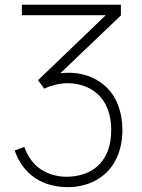

<svg xmlns="http://www.w3.org/2000/svg" viewBox="-20 -770 596 806"><path d="M414.6 -414.6C365.6 -455.2 301 -470.8 233.3 -462.5L487.5 -705.2V-750H71.9V-706.2H424L139.6 -433.3L165.6 -397.9C194.8 -411.5 232.3 -420.8 262.5 -420.8C307.3 -420.8 352.1 -407.3 385.4 -379.2C429.2 -341.7 446.9 -284.4 446.9 -225C446.9 -161.5 429.2 -101 377.1 -62.5C345.8 -39.6 305.2 -29.2 264.6 -28.1C224 -27.1 184.4 -37.5 151 -59.4C118.8 -81.2 95.8 -114.6 82.3 -153.1L41.7 -138.5C56.3 -93.8 85.4 -51 127.1 -22.9C168.8 5.2 217.7 15.6 265.6 15.6C312.5 15.6 362.5 3.1 403.1 -26C465.6 -69.8 493.8 -143.8 493.8 -225C493.8 -295.8 470.8 -369.8 414.6 -414.6Z"/></svg>

Font: Manrope Thin
Style: Regular
Weight: 100
Width: 4
Designer: Michael Sharanda
Foundry: Michael Sharanda
Version: Version 2.000;PS 002.000;hotconv 1.0.88;makeotf.lib2.5.64775